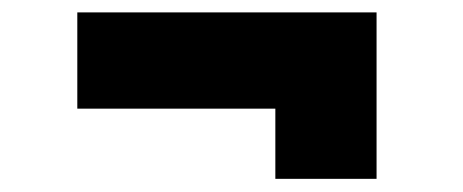

<svg xmlns="http://www.w3.org/2000/svg" viewBox="-20 -417 728 302"><path d="M413.1 -135.7V-246.1H101.6V-397.5H572.3V-135.7Z"/></svg>

Font: Inter 20pt Black
Style: Regular
Weight: 900
Version: Version 4.001;git-66647c0bb